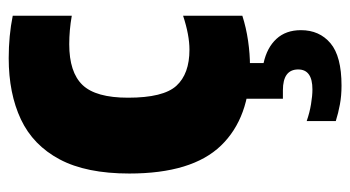

<svg xmlns="http://www.w3.org/2000/svg" viewBox="-206 -392 824 452"><g transform="rotate(-90 206.0 -166.0)"><path d="M276.5 10.5Q155 10.5 89.2 -57.8Q23.5 -126 23.5 -273.5Q23.5 -375 56.8 -437.5Q90 -500 151 -528.8Q212 -557.5 295 -557.5Q348 -557.5 395 -548V-409Q361 -415 328 -415Q262 -415 232 -383.8Q202 -352.5 202 -276.5Q202 -193.5 230 -162.8Q258 -132 315 -132Q349.5 -132 395 -147V-7.5Q367 1.5 336 6Q305 10.5 276.5 10.5ZM230.5 226Q206.5 226 186.2 222.2Q166 218.5 147 212.5V144Q167 151 186.8 154.2Q206.5 157.5 221.5 157.5Q268.5 157.5 268.5 124Q268.5 88 219.5 88H199.5V-10H283.5V42.5Q320 50.5 340.5 72.8Q361 95 361 130.5Q361 174 330.2 200Q299.5 226 230.5 226Z"/></g></svg>

Font: Encode Sans Cnd XBd
Style: Regular
Weight: 800
Width: 3
Designer: Multiple Designers
Foundry: Impallari Type
Version: Version 3.002; ttfautohint (v1.8.3) -l 8 -r 50 -G 200 -x 14 